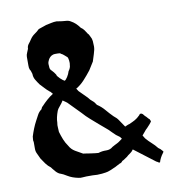

<svg xmlns="http://www.w3.org/2000/svg" viewBox="-74 -660 712 766"><g transform="rotate(-10 282.5 -277.5)"><path d="M328 23Q322 26 315.5 28.5Q309 31 303 33Q297 35 278 37Q259 39 240 37H215Q207 37 199 38Q191 39 183 37Q158 32 141 21.5Q124 11 117 9Q106 6 96 -5.5Q86 -17 82 -23Q71 -31 62.5 -42.5Q54 -54 47 -65Q42 -77 37 -86.5Q32 -96 32 -107V-135Q30 -141 31 -146Q32 -151 32 -157Q37 -173 43 -188Q49 -203 56 -216Q62 -227 68 -238.5Q74 -250 85 -258Q87 -262 88 -264.5Q89 -267 92 -269Q103 -281 115.5 -292Q128 -303 141 -311Q137 -314 135.5 -317Q134 -320 130 -322Q120 -330 111.5 -339.5Q103 -349 95 -357Q87 -368 80.5 -379Q74 -390 74 -403Q72 -408 71 -413Q70 -418 67 -421Q65 -426 64.5 -429.5Q64 -433 64 -439V-474Q64 -482 68 -490.5Q72 -499 74 -505Q74 -516 80.5 -524Q87 -532 92 -540Q100 -552 110.5 -559Q121 -566 130 -575L162 -586Q173 -588 183.5 -590.5Q194 -593 205 -593Q229 -589 241 -588.5Q253 -588 261 -583Q272 -577 280 -569.5Q288 -562 296 -551Q304 -546 309.5 -538Q315 -530 320 -522Q323 -520 324 -517Q325 -514 328 -509Q333 -501 334 -490.5Q335 -480 335 -469Q335 -456 329 -438.5Q323 -421 320 -410Q315 -402 310 -394Q305 -386 300 -378Q287 -361 270.5 -343Q254 -325 236 -315L243 -304Q251 -296 259 -288Q267 -280 275 -272Q283 -261 291 -255Q299 -249 306 -237Q323 -226 336 -210.5Q349 -195 363 -181Q376 -171 382 -161.5Q388 -152 402 -132Q407 -134 411 -136Q415 -138 420 -139Q434 -145 444 -150.5Q454 -156 465 -167Q467 -169 467.5 -170.5Q468 -172 472 -172Q477 -172 480 -168.5Q483 -165 487 -160Q492 -156 495 -152Q498 -148 504 -143Q504 -141 505 -140Q507 -136 507 -135Q505 -131 498.5 -123.5Q492 -116 487 -111Q481 -106 475 -98Q469 -90 464 -85L472 -72Q483 -59 495 -48.5Q507 -38 517 -25L525 -19L535 -8Q534 -4 532 -2Q519 15 514 33Q509 33 507 31Q505 29 500 27L416 -37Q410 -28 402 -23Q394 -18 388 -12Q383 -9 377.5 -5Q372 -1 367 1Q361 9 356 9Q351 11 342.5 16Q334 21 328 23ZM218 -55Q220 -55 229 -53.5Q238 -52 248 -50.5Q258 -49 267 -48Q276 -47 279 -47Q294 -52 310.5 -51.5Q327 -51 338 -61Q344 -64 349 -67Q354 -70 359 -72Q365 -75 370 -79Q375 -83 381 -87Q378 -89 377 -91.5Q376 -94 373 -96Q360 -104 347 -118Q334 -132 320 -143Q315 -148 310 -151.5Q305 -155 300 -160Q284 -174 269 -187Q254 -200 240 -216L191 -266Q188 -268 183.5 -271.5Q179 -275 174 -278Q169 -269 159.5 -258Q150 -247 148 -241Q138 -214 138 -195Q136 -184 137 -175.5Q138 -167 138 -157Q143 -140 149 -125Q155 -110 165 -96Q173 -81 188 -72Q203 -63 218 -55ZM162 -462Q154 -457 149 -448Q144 -439 144 -431Q144 -423 145 -415.5Q146 -408 152 -403Q157 -398 160 -394Q163 -390 167 -384Q167 -381 170.5 -376.5Q174 -372 179 -367Q184 -362 189 -358.5Q194 -355 196 -354Q201 -356 208 -367Q215 -378 218 -389Q222 -394 224.5 -400Q227 -406 227 -411Q229 -419 227.5 -430.5Q226 -442 223 -445Q217 -450 211.5 -455Q206 -460 201 -462Q198 -465 195 -465.5Q192 -466 187 -466Q182 -466 175.5 -466Q169 -466 162 -462Z"/></g></svg>

Font: Kirang Haerang
Style: Regular
Weight: 400
Version: Version 1.00